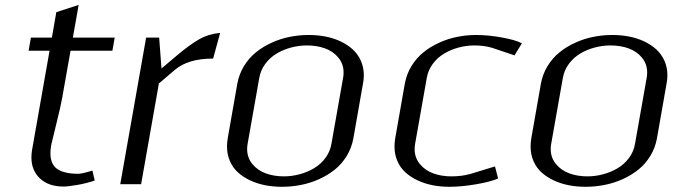

<svg xmlns="http://www.w3.org/2000/svg" viewBox="-20 -733 2727 764"><path d="M177.2 -531.2H93.8L103 -583.5H186.5L204.1 -684.6L293 -713.4L270 -583.5H436.5L427.2 -531.2H260.7L227.5 -343.8Q222.2 -312.5 203.4 -237.1Q184.6 -161.6 183.6 -155.3Q180.7 -137.7 180.7 -123Q180.7 -78.6 208.5 -60.1Q236.3 -41.5 291 -41.5Q306.2 -41.5 347.7 -54.2L356.9 -14.6Q324.2 -3.4 287.4 2.9Q250.5 9.3 232.9 9.3Q173.3 9.3 139.2 -22.7Q105 -54.7 105 -106.9Q105 -120.6 107.4 -135.3Z M828.1 -500Q729 -500 675.8 -455.1L612.3 -400.9L541.5 0H458.5L561.5 -583.5H613.3L622.6 -460.4L679.2 -508.3Q734.4 -555.2 772.5 -576.7Q810.5 -598.1 856 -602.1Z M965.3 -160.6Q963.4 -149.9 963.4 -139.6Q963.4 -105.5 984.4 -80.1Q1005.4 -54.7 1037.8 -43Q1070.3 -31.2 1109.4 -31.2Q1141.1 -31.2 1172.1 -39.6Q1203.1 -47.9 1229.5 -63.5Q1255.9 -79.1 1274.7 -104.2Q1293.5 -129.4 1298.8 -160.6L1345.2 -422.9Q1347.2 -433.6 1347.2 -444.3Q1347.2 -478.5 1326.4 -503.7Q1305.7 -528.8 1273.2 -540.5Q1240.7 -552.2 1201.2 -552.2Q1169.4 -552.2 1138.4 -543.9Q1107.4 -535.6 1081.1 -520Q1054.7 -504.4 1035.9 -479.2Q1017.1 -454.1 1011.7 -422.9ZM886.2 -183.1 924.3 -399.9Q931.2 -438 950.9 -470.2Q970.7 -502.4 998.5 -524.9Q1026.4 -547.4 1061.3 -563.2Q1096.2 -579.1 1133.3 -586.4Q1170.4 -593.8 1208.5 -593.8Q1243.2 -593.8 1275.1 -587.6Q1307.1 -581.5 1335 -568.4Q1362.8 -555.2 1383.3 -536.6Q1403.8 -518.1 1415.8 -491.5Q1427.7 -464.8 1427.7 -433.1Q1427.7 -417 1424.3 -399.9L1386.2 -183.1Q1379.4 -145 1359.9 -112.8Q1340.3 -80.6 1312.3 -58.1Q1284.2 -35.6 1249.5 -20Q1214.8 -4.4 1177.5 2.9Q1140.1 10.3 1102.1 10.3Q1067.4 10.3 1035.6 4.2Q1003.9 -2 976.1 -14.9Q948.2 -27.8 927.5 -46.4Q906.7 -64.9 895 -91.6Q883.3 -118.2 883.3 -149.9Q883.3 -166 886.2 -183.1Z M1768.6 10.3Q1733.9 10.3 1702.1 4.2Q1670.4 -2 1642.6 -14.9Q1614.7 -27.8 1594 -46.4Q1573.2 -64.9 1561.5 -91.6Q1549.8 -118.2 1549.8 -149.9Q1549.8 -166 1552.7 -183.1L1590.8 -399.9Q1597.7 -438 1617.4 -470.2Q1637.2 -502.4 1665 -524.9Q1692.9 -547.4 1727.8 -563.2Q1762.7 -579.1 1799.8 -586.4Q1836.9 -593.8 1875 -593.8Q1923.3 -593.8 1979 -583.5Q2034.7 -573.2 2056.6 -560.5L2027.3 -512.7L1939 -542.5Q1907.2 -552.2 1867.7 -552.2Q1835.9 -552.2 1804.9 -543.9Q1773.9 -535.6 1747.6 -520Q1721.2 -504.4 1702.4 -479.2Q1683.6 -454.1 1678.2 -422.9L1631.8 -160.6Q1629.9 -149.9 1629.9 -139.6Q1629.9 -105.5 1650.9 -80.1Q1671.9 -54.7 1704.3 -43Q1736.8 -31.2 1775.9 -31.2Q1816.9 -31.2 1850.6 -40.5L1949.7 -70.8L1961.9 -22.9Q1935.1 -10.3 1876 0Q1816.9 10.3 1768.6 10.3Z M2173.3 -160.6Q2171.4 -149.9 2171.4 -139.6Q2171.4 -105.5 2192.4 -80.1Q2213.4 -54.7 2245.8 -43Q2278.3 -31.2 2317.4 -31.2Q2349.1 -31.2 2380.1 -39.6Q2411.1 -47.9 2437.5 -63.5Q2463.9 -79.1 2482.7 -104.2Q2501.5 -129.4 2506.8 -160.6L2553.2 -422.9Q2555.2 -433.6 2555.2 -444.3Q2555.2 -478.5 2534.4 -503.7Q2513.7 -528.8 2481.2 -540.5Q2448.7 -552.2 2409.2 -552.2Q2377.4 -552.2 2346.4 -543.9Q2315.4 -535.6 2289.1 -520Q2262.7 -504.4 2243.9 -479.2Q2225.1 -454.1 2219.7 -422.9ZM2094.2 -183.1 2132.3 -399.9Q2139.2 -438 2158.9 -470.2Q2178.7 -502.4 2206.5 -524.9Q2234.4 -547.4 2269.3 -563.2Q2304.2 -579.1 2341.3 -586.4Q2378.4 -593.8 2416.5 -593.8Q2451.2 -593.8 2483.2 -587.6Q2515.1 -581.5 2543 -568.4Q2570.8 -555.2 2591.3 -536.6Q2611.8 -518.1 2623.8 -491.5Q2635.7 -464.8 2635.7 -433.1Q2635.7 -417 2632.3 -399.9L2594.2 -183.1Q2587.4 -145 2567.9 -112.8Q2548.3 -80.6 2520.3 -58.1Q2492.2 -35.6 2457.5 -20Q2422.9 -4.4 2385.5 2.9Q2348.1 10.3 2310.1 10.3Q2275.4 10.3 2243.7 4.2Q2211.9 -2 2184.1 -14.9Q2156.2 -27.8 2135.5 -46.4Q2114.7 -64.9 2103 -91.6Q2091.3 -118.2 2091.3 -149.9Q2091.3 -166 2094.2 -183.1Z"/></svg>

Font: Resagnicto
Style: Italic
Weight: 500
Italic angle: -10°
Version: Version 0.999